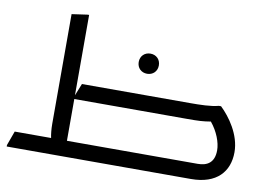

<svg xmlns="http://www.w3.org/2000/svg" viewBox="-80 -887 1421 1014"><g transform="rotate(10 631.0 -380.0)"><path d="M1090 -406H1078C1038 -395 978 -394 926 -394H346L320 -329V-760H312L228 -748V-160C228 -131 231 -104 235 -85H40L12 -8V0H1000C1138 0 1202 -75 1202 -179C1202 -273 1139 -359 1090 -406ZM675 -507C706 -507 729 -529 729 -561C729 -593 706 -615 675 -615C644 -615 621 -593 621 -561C621 -529 644 -507 675 -507ZM1021 -85H320V-309H926C986 -309 1009 -310 1051 -317C1089 -271 1110 -215 1110 -173C1110 -106 1071 -85 1021 -85Z"/></g></svg>

Font: Kufam Arabic Latin Roman Normal
Style: Regular
Weight: 400
Designer: Wael Morcos & Artur Schmal
Version: Version 1.200;PS 001.200;hotconv 1.0.88;makeotf.lib2.5.64775